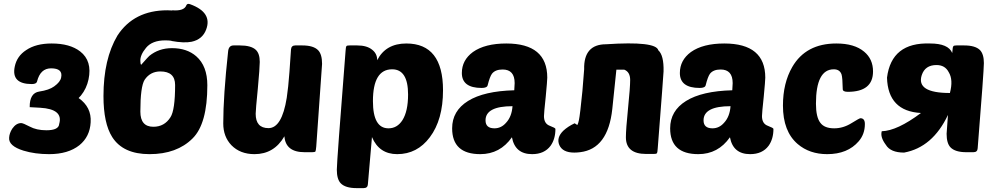

<svg xmlns="http://www.w3.org/2000/svg" viewBox="-20 -784 5117 989"><path d="M397 -292Q426 -328 436 -375Q456 -470 393 -519Q340 -560 246 -560Q165 -560 115 -526Q67 -495 56 -441Q37 -351 144 -351Q168 -351 171 -365Q188 -432 243 -432Q305 -432 295 -385Q291 -362 259 -339Q233 -320 182.5 -312.5Q132 -305 133 -232L187 -229Q307 -222 285 -146Q283 -113 219 -113Q168 -113 133 -132Q99 -150 89 -150Q63 -150 43 -121Q28 -97 27 -74Q24 -32 101 -8Q160 10 233 10Q331 10 389 -36Q443 -80 447 -154Q452 -232 385 -279Q391 -286 397 -292Z M725 -373Q703 -338 703 -209Q703 -131 770 -131Q827 -131 858 -180Q882 -217 882 -346Q882 -416 806 -416Q754 -416 725 -373ZM867 -730V-731Q929 -726 940 -757Q945 -768 960 -762Q1075 -720 1042 -632Q1023 -581 967 -569Q929 -561 863 -573V-574Q849 -576 831 -576Q764 -576 732.5 -538Q701 -500 703 -469Q703 -455 707 -450Q746 -494 749 -496Q798 -536 866 -536Q943 -536 991 -494Q1048 -444 1048 -345Q1048 -146 972 -71Q891 10 750 10Q614 10 558 -78Q513 -149 513 -289Q513 -480 585 -601Q670 -731 842 -731Q855 -731 867 -730Z M1308 -327Q1297 -217 1297 -198Q1297 -124 1363 -124Q1432 -124 1457 -280Q1465 -332 1471 -414L1479 -530Q1481 -550 1501 -550H1537Q1595 -550 1619 -525Q1639 -504 1639 -455Q1639 -449 1609 -29Q1607 -8 1605 -4Q1602 0 1588 0H1549Q1451 0 1445 -82Q1392 10 1291 10Q1217 10 1172 -36Q1130 -80 1130 -148Q1130 -289 1155 -519Q1158 -550 1183 -550H1215Q1274 -550 1298 -527Q1318 -508 1318 -465Q1318 -436 1308 -327Z M2262 -319Q2262 -167 2194 -77Q2129 10 2026 10Q1933 10 1896 -78L1875 165Q1874 185 1853 185H1817Q1759 185 1735 160Q1715 139 1715 90Q1715 49 1760 -521Q1761 -543 1765 -547Q1768 -550 1781 -550H1820Q1871 -550 1898 -527Q1923 -507 1923 -474Q1967 -560 2073 -560Q2262 -560 2262 -319ZM1901 -263Q1901 -123 1981 -123Q2026 -123 2053 -165Q2082 -211 2082 -297Q2082 -427 2000 -427Q1901 -427 1901 -263Z M2391 -264Q2473 -315 2629 -319Q2631 -347 2631 -356Q2631 -426 2569 -426Q2531 -426 2514 -404Q2503 -389 2492 -345Q2489 -331 2461 -331Q2359 -331 2359 -408Q2359 -474 2416 -516Q2478 -560 2588 -560Q2799 -560 2799 -384Q2799 -369 2791 -285Q2782 -201 2782 -186Q2782 -147 2812 -136Q2841 -125 2841 -120Q2841 -68 2816 -33Q2784 10 2721 10Q2633 10 2617 -77Q2556 10 2454 10Q2309 10 2309 -123Q2309 -213 2391 -264ZM2481 -164Q2481 -123 2527 -123Q2562 -123 2587 -152Q2616 -183 2620 -237Q2481 -237 2481 -164Z M3155 -425Q3149 -361 3134 -223Q3112 -17 2968 0Q2952 2 2938 2Q2878 2 2861 -37Q2845 -75 2882 -111Q2906 -133 2940 -149L2954 -140Q2959 -150 2962 -165Q2968 -193 2980 -315L2989 -427Q2986 -556 3102 -556Q3359 -573 3371 -525Q3400 -499 3398 -416Q3398 -405 3368 -20Q3367 2 3363 6Q3360 9 3347 9H3308Q3204 9 3204 -77Q3204 -117 3215 -225.5Q3226 -334 3226 -372Q3226 -413 3196 -425Z M3514 -264Q3596 -315 3752 -319Q3754 -347 3754 -356Q3754 -426 3692 -426Q3654 -426 3637 -404Q3626 -389 3615 -345Q3612 -331 3584 -331Q3482 -331 3482 -408Q3482 -474 3539 -516Q3601 -560 3711 -560Q3922 -560 3922 -384Q3922 -369 3914 -285Q3905 -201 3905 -186Q3905 -147 3935 -136Q3964 -125 3964 -120Q3964 -68 3939 -33Q3907 10 3844 10Q3756 10 3740 -77Q3679 10 3577 10Q3432 10 3432 -123Q3432 -213 3514 -264ZM3604 -164Q3604 -123 3650 -123Q3685 -123 3710 -152Q3739 -183 3743 -237Q3604 -237 3604 -164Z M4365 -149Q4407 -175 4412 -175Q4435 -175 4435 -145Q4435 -93 4403 -56Q4346 10 4241 10Q4150 10 4089 -42Q4013 -107 4013 -240Q4013 -356 4061 -439Q4131 -560 4288 -560Q4381 -560 4431 -518Q4477 -480 4477 -416Q4477 -311 4347 -311Q4321 -311 4321 -325Q4320 -383 4315 -400Q4306 -427 4275 -427Q4183 -427 4183 -250Q4183 -180 4206 -151Q4227 -123 4277 -123Q4323 -123 4365 -149Z M4873 -305Q4891 -373 4867 -412Q4848 -449 4804 -449Q4745 -449 4728 -397Q4698 -305 4873 -305ZM4863 -192Q4784 -25 4637 2Q4567 2 4543 -38Q4513 -78 4522 -108Q4601 -110 4724 -202Q4554 -211 4549 -384Q4572 -567 4771 -560Q4865 -560 4885 -511Q4886 -515 4886 -521Q4887 -542 4891 -546Q4893 -550 4907 -550H4946Q5004 -550 5028 -526Q5048 -505 5048 -459Q5048 -419 5016 -20Q5015 0 4994 0H4958Q4900 0 4876 -25Q4856 -46 4856 -95Q4856 -99 4863 -192Z"/></svg>

Font: PoetsenOne
Style: Regular
Weight: 400
Designer: Rodrigo Fuenzalida, Pablo Impallari
Foundry: Pablo Impallari, Rodrigo Fuenzalida
Version: Version 1.000